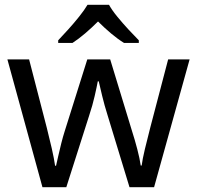

<svg xmlns="http://www.w3.org/2000/svg" viewBox="-20 -786 826 805"><path d="M431 -303Q418 -344 408.5 -383.5Q399 -423 394 -445H390Q386 -423 377 -383.5Q368 -344 354 -302L258 -1H158L11 -537H102L176 -251Q187 -208 197 -164Q207 -120 211 -91H215Q219 -108 224.5 -133Q230 -158 237 -185.5Q244 -213 251 -235L346 -537H442L534 -235Q545 -201 555.5 -161Q566 -121 570 -92H574Q577 -117 587.5 -161Q598 -205 610 -251L685 -537H775L626 -1H523ZM437 -766Q449 -744 471.5 -716.5Q494 -689 518.5 -662.5Q543 -636 562 -617V-606H500Q474 -622 446 -645.5Q418 -669 391 -696Q364 -669 337 -646Q310 -623 284 -606H224V-617Q243 -637 266.5 -663Q290 -689 312 -716.5Q334 -744 347 -766Z"/></svg>

Font: Noto Sans Nabataean
Style: Regular
Weight: 400
Designer: Monotype Design Team
Foundry: Monotype Imaging Inc.
Version: Version 2.001; ttfautohint (v1.8.4.7-5d5b)